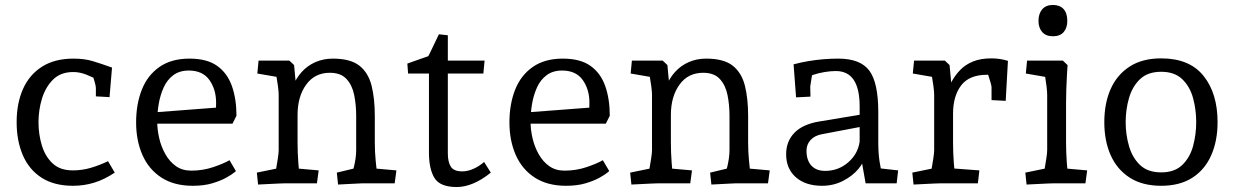

<svg xmlns="http://www.w3.org/2000/svg" viewBox="-20 -738 4970 773"><path d="M274 10Q198 10 147.5 -22.5Q97 -55 72 -113Q47 -171 47 -246Q47 -322 72.5 -379.5Q98 -437 149 -469.5Q200 -502 276 -502Q320 -502 353 -492Q386 -482 431 -466L421 -347L366 -350V-384Q366 -392 360.5 -410.5Q355 -429 350 -445L381 -413Q354 -427 327.5 -437.5Q301 -448 275 -448Q224 -448 193.5 -417.5Q163 -387 149 -341Q135 -295 135 -246Q135 -197 148.5 -152.5Q162 -108 192 -80Q222 -52 273 -52Q310 -52 344.5 -62Q379 -72 415 -89L442 -43Q400 -15 359 -2.5Q318 10 274 10Z M756 10Q681 10 630 -23Q579 -56 553.5 -114Q528 -172 528 -245Q528 -319 551 -377Q574 -435 622 -468.5Q670 -502 743 -502Q813 -502 854 -473Q895 -444 913.5 -392Q932 -340 932 -272L916 -240H592V-285L881 -307L849 -272Q849 -285 849.5 -297.5Q850 -310 850 -325Q850 -378 823 -416Q796 -454 740 -454Q703 -454 678 -435.5Q653 -417 639 -386Q625 -355 619 -319.5Q613 -284 613 -249Q613 -216 621 -181.5Q629 -147 646 -117Q663 -87 688.5 -69Q714 -51 750 -51Q797 -51 839.5 -65.5Q882 -80 904 -93L930 -49Q933 -52 923 -43.5Q913 -35 890.5 -22.5Q868 -10 834.5 0Q801 10 756 10Z M1019 5 1014 -43 1126 -66 1086 -29Q1088 -37 1091.5 -57Q1095 -77 1098.5 -99.5Q1102 -122 1102 -134V-356Q1102 -369 1099 -391.5Q1096 -414 1092 -436.5Q1088 -459 1086 -469L1126 -423L1016 -442L1021 -494H1145L1164 -476L1178 -326L1156 -384Q1171 -422 1194.5 -448Q1218 -474 1250 -488Q1282 -502 1320 -502Q1391 -502 1427 -473.5Q1463 -445 1476 -393Q1489 -341 1489 -271V-164Q1489 -127 1492.5 -91Q1496 -55 1499 -35L1463 -62L1576 -52L1569 0H1441Q1437 0 1419 1Q1401 2 1379.5 3Q1358 4 1341 5L1336 -43L1436 -67L1399 -44Q1402 -54 1405.5 -68.5Q1409 -83 1411.5 -100Q1414 -117 1414 -134V-272Q1414 -316 1406 -355.5Q1398 -395 1375 -420Q1352 -445 1308 -445Q1247 -445 1212.5 -397Q1178 -349 1178 -275V-164Q1178 -125 1181 -84Q1184 -43 1187 -25L1150 -62L1263 -52L1256 0H1129Q1119 0 1100 1Q1081 2 1059.5 3Q1038 4 1019 5Z M1819 15Q1752 15 1729.5 -21Q1707 -57 1707 -124V-475L1739 -442H1623L1620 -482Q1633 -487 1652 -493.5Q1671 -500 1690.5 -507Q1710 -514 1722 -518L1688 -485Q1693 -491 1701.5 -506.5Q1710 -522 1719 -541.5Q1728 -561 1736 -577Q1744 -593 1747 -600L1783 -596V-120Q1783 -86 1795 -67Q1807 -48 1841 -48Q1863 -48 1886.5 -58.5Q1910 -69 1929 -86L1956 -43Q1920 -14 1885.5 0.5Q1851 15 1819 15ZM1766 -442V-494H1931L1926 -442Z M2259 10Q2184 10 2133 -23Q2082 -56 2056.5 -114Q2031 -172 2031 -245Q2031 -319 2054 -377Q2077 -435 2125 -468.5Q2173 -502 2246 -502Q2316 -502 2357 -473Q2398 -444 2416.5 -392Q2435 -340 2435 -272L2419 -240H2095V-285L2384 -307L2352 -272Q2352 -285 2352.5 -297.5Q2353 -310 2353 -325Q2353 -378 2326 -416Q2299 -454 2243 -454Q2206 -454 2181 -435.5Q2156 -417 2142 -386Q2128 -355 2122 -319.5Q2116 -284 2116 -249Q2116 -216 2124 -181.5Q2132 -147 2149 -117Q2166 -87 2191.5 -69Q2217 -51 2253 -51Q2300 -51 2342.5 -65.5Q2385 -80 2407 -93L2433 -49Q2436 -52 2426 -43.5Q2416 -35 2393.5 -22.5Q2371 -10 2337.5 0Q2304 10 2259 10Z M2522 5 2517 -43 2629 -66 2589 -29Q2591 -37 2594.5 -57Q2598 -77 2601.5 -99.5Q2605 -122 2605 -134V-356Q2605 -369 2602 -391.5Q2599 -414 2595 -436.5Q2591 -459 2589 -469L2629 -423L2519 -442L2524 -494H2648L2667 -476L2681 -326L2659 -384Q2674 -422 2697.5 -448Q2721 -474 2753 -488Q2785 -502 2823 -502Q2894 -502 2930 -473.5Q2966 -445 2979 -393Q2992 -341 2992 -271V-164Q2992 -127 2995.5 -91Q2999 -55 3002 -35L2966 -62L3079 -52L3072 0H2944Q2940 0 2922 1Q2904 2 2882.5 3Q2861 4 2844 5L2839 -43L2939 -67L2902 -44Q2905 -54 2908.5 -68.5Q2912 -83 2914.5 -100Q2917 -117 2917 -134V-272Q2917 -316 2909 -355.5Q2901 -395 2878 -420Q2855 -445 2811 -445Q2750 -445 2715.5 -397Q2681 -349 2681 -275V-164Q2681 -125 2684 -84Q2687 -43 2690 -25L2653 -62L2766 -52L2759 0H2632Q2622 0 2603 1Q2584 2 2562.5 3Q2541 4 2522 5Z M3290 10Q3223 10 3184 -24.5Q3145 -59 3145 -117Q3145 -169 3178.5 -203.5Q3212 -238 3279 -249L3454 -278V-229L3291 -198Q3261 -193 3244 -175Q3227 -157 3227 -131Q3227 -93 3246.5 -71.5Q3266 -50 3302 -50Q3355 -50 3394.5 -84Q3434 -118 3441 -168V-309Q3441 -381 3417 -416.5Q3393 -452 3345 -452Q3324 -452 3300 -448Q3276 -444 3255 -437Q3234 -430 3223 -422L3254 -465L3242 -390L3243 -349L3185 -346L3175 -479Q3205 -487 3235 -492Q3265 -497 3295 -499.5Q3325 -502 3355 -502Q3444 -502 3480 -453.5Q3516 -405 3516 -287V-164Q3516 -119 3521.5 -85.5Q3527 -52 3531 -33L3498 -63L3596 -52L3590 0H3465L3445 -113L3463 -116Q3461 -88 3436.5 -58.5Q3412 -29 3373.5 -9.5Q3335 10 3290 10Z M3658 5 3653 -43 3765 -66 3725 -29Q3727 -37 3730.5 -57Q3734 -77 3737.5 -99.5Q3741 -122 3741 -134V-356Q3741 -369 3738 -391.5Q3735 -414 3731 -436.5Q3727 -459 3725 -469L3765 -423L3655 -442L3660 -494H3784L3803 -476L3817 -326L3787 -358Q3798 -385 3812 -410.5Q3826 -436 3846.5 -457Q3867 -478 3897.5 -490.5Q3928 -503 3972 -503Q3989 -503 4005.5 -500.5Q4022 -498 4038 -493L4029 -332L3972 -335V-387Q3972 -392 3968 -406Q3964 -420 3958.5 -436.5Q3953 -453 3948 -464L3995 -438Q3985 -437 3974.5 -437Q3964 -437 3954 -437Q3882 -437 3849.5 -394Q3817 -351 3817 -280V-164Q3817 -125 3820 -84Q3823 -43 3826 -25L3789 -62L3923 -52L3917 0H3768Q3758 0 3739 1Q3720 2 3698.5 3Q3677 4 3658 5Z M4113 5 4108 -43 4220 -66 4180 -29Q4182 -37 4185.5 -57Q4189 -77 4192.5 -99.5Q4196 -122 4196 -134V-356Q4196 -369 4193.5 -389.5Q4191 -410 4187.5 -432Q4184 -454 4181 -469L4220 -423L4110 -442L4115 -494H4259L4278 -476Q4277 -461 4275.5 -434.5Q4274 -408 4273 -379Q4272 -350 4272 -326V-164Q4272 -125 4275 -84Q4278 -43 4281 -25L4244 -62L4357 -52L4350 0H4223Q4213 0 4194 1Q4175 2 4153.5 3Q4132 4 4113 5ZM4219 -592Q4191 -592 4176 -609Q4161 -626 4161 -654Q4161 -683 4176 -700.5Q4191 -718 4219 -718Q4247 -718 4262 -701.5Q4277 -685 4277 -654Q4277 -626 4262.5 -609Q4248 -592 4219 -592Z M4655 10Q4579 10 4528 -23Q4477 -56 4451.5 -113.5Q4426 -171 4426 -246Q4426 -322 4451.5 -379.5Q4477 -437 4528 -470Q4579 -503 4655 -503Q4769 -503 4825.5 -432.5Q4882 -362 4882 -246Q4882 -171 4856.5 -113Q4831 -55 4780.5 -22.5Q4730 10 4655 10ZM4655 -44Q4709 -44 4740 -74Q4771 -104 4783.5 -150.5Q4796 -197 4796 -246Q4796 -296 4783.5 -342.5Q4771 -389 4740 -419Q4709 -449 4655 -449Q4601 -449 4570 -419.5Q4539 -390 4525.5 -343.5Q4512 -297 4512 -246Q4512 -196 4525.5 -149.5Q4539 -103 4570 -73.5Q4601 -44 4655 -44Z"/></svg>

Font: Andada Pro
Style: Regular
Weight: 400
Designer: Carolina Giovagnoli
Foundry: Huerta Tipografica
Version: Version 3.003